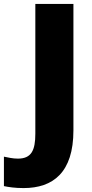

<svg xmlns="http://www.w3.org/2000/svg" viewBox="-99 -734 471 978"><path d="M21 224C171 224 275 145 275 -70V-714H81V-53C81 32 61 74 -8 74C-35 74 -58 68 -79 64V214C-55 219 -23 224 21 224Z"/></svg>

Font: Noto Sans Canadian Aboriginal Black
Style: Regular
Weight: 900
Designer: Monotype Design Team, Typotheque's Kevin King
Foundry: Monotype Imaging Inc.
Version: Version 2.004